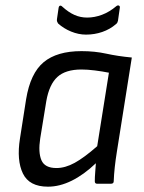

<svg xmlns="http://www.w3.org/2000/svg" viewBox="-20 -690 540 721"><path d="M160 11Q90 11 66 -38.5Q42 -88 55 -170L78 -317Q94 -415 144 -456.5Q194 -498 286 -498Q336 -498 379 -488.5Q422 -479 475 -474L419 -121Q414 -90 411 -62.5Q408 -35 407 -9Q407 0 396 0H345Q336 0 336 -9Q336 -25 337.5 -42.5Q339 -60 340 -77Q295 -34 249.5 -11.5Q204 11 160 11ZM192 -59Q225 -59 260.5 -78.5Q296 -98 345 -141L389 -417Q364 -422 336 -425.5Q308 -429 286 -429Q226 -429 195.5 -401Q165 -373 154 -311L131 -170Q123 -118 135.5 -88.5Q148 -59 192 -59ZM303 -560Q275 -560 247 -571.5Q219 -583 198 -602Q196 -605 194.5 -609Q193 -613 194 -619L200 -660Q201 -667 205 -668.5Q209 -670 214 -665Q237 -644 259.5 -634Q282 -624 307 -624Q335 -624 363 -634.5Q391 -645 417 -667Q422 -671 426.5 -669Q431 -667 430 -661L423 -612Q422 -608 420.5 -605Q419 -602 415 -599Q393 -580 364 -570Q335 -560 303 -560Z"/></svg>

Font: Sofia Sans Semi Condensed
Style: Italic
Weight: 400
Italic angle: -9°
Designer: Botio Nikoltchev, Ani Petrova
Foundry: lettersoup
Version: Version 4.101